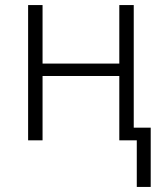

<svg xmlns="http://www.w3.org/2000/svg" viewBox="-20 -554 640 758"><path d="M575 184V-50H508V-534H451V-303H148V-534H91V0H148V-254H451V0H520V184Z"/></svg>

Font: Noto Sans Mono UI Light
Style: Regular
Weight: 300
Designer: Monotype Design team
Foundry: Monotype Imaging Inc.
Version: 1.000